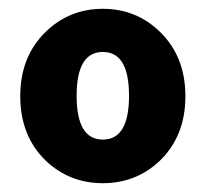

<svg xmlns="http://www.w3.org/2000/svg" viewBox="-20 -833 467 436"><path d="M83 -469Q26 -525 26 -614.5Q26 -704 83 -760Q137 -813 213.5 -813Q290 -813 344 -760Q401 -704 401 -614.5Q401 -525 344 -469Q290 -417 213.5 -417Q137 -417 83 -469ZM213.5 -516Q273 -516 273 -615.5Q273 -715 213.5 -715Q154 -715 154 -615.5Q154 -516 213.5 -516Z"/></svg>

Font: Resource Han Rounded JP Heavy
Style: Regular
Weight: 900
Designer: Cyano Hao (round all glyphs); Ryoko NISHIZUKA 西塚涼子 (kana, bopomofo & ideographs); Paul D. Hunt (Latin, Greek & Cyrillic)
Foundry: Cyano Hao
Version: 0.990